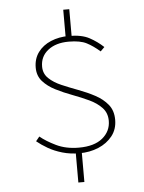

<svg xmlns="http://www.w3.org/2000/svg" viewBox="-58 -796 716 952"><g transform="rotate(-5 300.0 -320.0)"><path d="M102 -112 120 -134Q150 -109 198.5 -85.5Q247 -62 311 -62Q388 -62 429 -96Q470 -130 470 -182Q470 -221 445.5 -247Q421 -273 382.5 -291Q344 -309 301 -325Q258 -341 219.5 -360.5Q181 -380 156.5 -407.5Q132 -435 132 -476Q132 -520 155.5 -552Q179 -584 219.5 -601Q260 -618 309 -618Q373 -618 411 -597.5Q449 -577 480 -548L460 -528Q427 -557 395 -573.5Q363 -590 306 -590Q242 -590 203 -559.5Q164 -529 164 -478Q164 -443 188.5 -419.5Q213 -396 251.5 -379.5Q290 -363 333 -347Q376 -331 414.5 -310.5Q453 -290 477.5 -260Q502 -230 502 -184Q502 -137 475.5 -103.5Q449 -70 406 -52Q363 -34 311 -34Q266 -34 226.5 -45.5Q187 -57 156 -75Q125 -93 102 -112ZM293 -600V-750H323V-600ZM293 -38H323V110H293Z"/></g></svg>

Font: Source Code Pro ExtraLight
Style: Regular
Weight: 200
Monospace: yes
Designer: Paul D. Hunt, Teo Tuominen
Foundry: Adobe
Version: Version 1.026;hotconv 1.1.0;makeotfexe 2.6.0